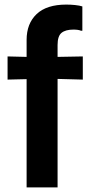

<svg xmlns="http://www.w3.org/2000/svg" viewBox="-20 -817 400 837"><path d="M96 0V-472L13 -470V-571L96 -569V-643Q96 -714 139.5 -755.5Q183 -797 269 -797Q288 -797 307.5 -795Q327 -793 339 -789V-683H333Q322 -688 300 -688Q266 -688 248.5 -674Q231 -660 231 -621V-569L341 -571V-470L231 -473V0Z"/></svg>

Font: BDO Grotesk DemiBold
Style: Regular
Weight: 600
Designer: Deni Anggara
Foundry: Lokal Container
Version: Version 2.000